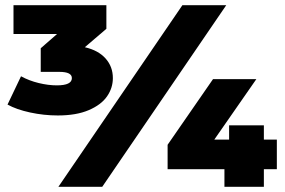

<svg xmlns="http://www.w3.org/2000/svg" viewBox="-20 -720 1097 740"><path d="M415 -419Q415 -381 392.5 -348.5Q370 -316 322 -295.5Q274 -275 203 -275Q149 -275 96 -286.5Q43 -298 9 -317L61 -426Q92 -409 129 -400Q166 -391 199 -391Q257 -391 257 -419Q257 -443 209 -443H137V-534L200 -589H32V-700H390V-609L307 -538Q359 -526 387 -494.5Q415 -463 415 -419ZM683 -700H852L374 0H205ZM1047 -68H997V0H845V-68H626V-162L801 -415H968L806 -182H863V-237H997V-182H1047Z"/></svg>

Font: AtCorfu Sans
Style: AtCorfu Sans Black
Weight: 900
Designer: Kostas Teopoulos
Foundry: Kostas Teopoulos
Version: Version 1.00 July 8, 2025, initial release